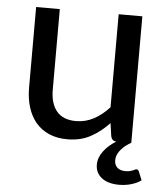

<svg xmlns="http://www.w3.org/2000/svg" viewBox="-50 -553 658 767"><g transform="rotate(5 279.0 -169.0)"><path d="M519.5 103.5Q527 103.5 529.5 110L544 145.5Q528.5 157 505.2 164Q482 171 456 171Q411 171 385.8 151.2Q360.5 131.5 360.5 98.5Q360.5 70 379.8 44.5Q399 19 430 0Q412.5 -0.5 408 -19L400.5 -71.5Q367.5 -36 327.2 -14Q287 8 234 8Q192 8 160.2 -6Q128.5 -20 107.2 -45.2Q86 -70.5 75 -105.8Q64 -141 64 -184V-507.5H159V-184Q159 -129 184.5 -98.2Q210 -67.5 262 -67.5Q300 -67.5 333.2 -85.2Q366.5 -103 395 -134.5V-507.5H490V0H489.5Q479.5 5.5 469.5 13Q459.5 20.5 451 30Q442.5 39.5 437.2 51Q432 62.5 432 75Q432 93.5 443.8 104Q455.5 114.5 475.5 114.5Q486.5 114.5 493.8 112.8Q501 111 506 109Q511 107 514 105.2Q517 103.5 519.5 103.5Z"/></g></svg>

Font: Lato Medium
Style: Regular
Weight: 500
Designer: Lukasz Dziedzic
Foundry: tyPoland Lukasz Dziedzic
Version: Version 2.006; 2014-01-15